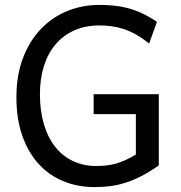

<svg xmlns="http://www.w3.org/2000/svg" viewBox="-20 -745 733 777"><path d="M622.6 -75.7Q585 -49.3 551.8 -32.2Q518.6 -15.1 487.3 -5.4Q456.1 4.4 425.8 8.3Q395.5 12.2 363.8 12.2Q294.4 12.2 236.3 -11.7Q178.2 -35.6 136 -82Q93.8 -128.4 70.1 -196Q46.4 -263.7 46.4 -351.6Q46.4 -439.5 72.5 -508.8Q98.6 -578.1 144 -626.2Q189.5 -674.3 250.7 -699.7Q312 -725.1 382.3 -725.1Q412.1 -725.1 440.2 -722.4Q468.3 -719.7 496.3 -712.4Q524.4 -705.1 553.7 -691.7Q583 -678.2 615.2 -656.7L583.5 -568.8Q556.2 -590.8 530.5 -605.2Q504.9 -619.6 480 -627.7Q455.1 -635.7 430.9 -638.9Q406.7 -642.1 382.3 -642.1Q326.7 -642.1 282 -622.6Q237.3 -603 206.1 -566.9Q174.8 -530.8 158.2 -479.2Q141.6 -427.7 141.6 -363.8Q141.6 -296.4 157.5 -242.7Q173.3 -189 203.1 -151.1Q232.9 -113.3 275.1 -93.3Q317.4 -73.2 369.6 -73.2Q391.6 -73.2 410.9 -75.4Q430.2 -77.6 449.2 -83Q468.3 -88.4 487.8 -97.2Q507.3 -106 529.8 -119.6V-283.2H358.9V-363.8H622.6Z"/></svg>

Font: Andika DR AuSIL
Style: Regular
Weight: 400
Designer: Annie Olsen & Victor Gaultney
Foundry: SIL International
Version: Version 0.003